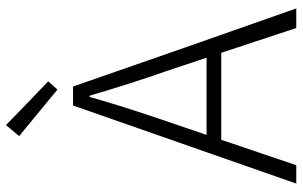

<svg xmlns="http://www.w3.org/2000/svg" viewBox="-200 -788 988 627"><g transform="rotate(-90 293.5 -474.0)"><path d="M8 0 263 -729H325L452 -364L580 0H516L435 -245H151L68 0ZM167 -293H293H419L375 -425Q337 -532 295 -675H291Q260 -565 212 -425ZM315 -780 163 -905 199 -948 270 -879 342 -810Z"/></g></svg>

Font: GenSekiGothic TW L
Style: Regular
Weight: 300
Version: Version 1.501;PS 1;hotconv 16.6.51;makeotf.lib2.5.65220